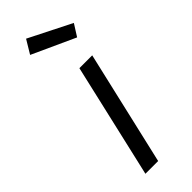

<svg xmlns="http://www.w3.org/2000/svg" viewBox="-247 -766 791 791"><g transform="rotate(-45 148.5 -370.5)"><path d="M111.8 -741.2 296.9 -647.9 264.2 -596.2 76.2 -682.1ZM65.9 0 181.2 -500H255.9L140.1 0Z"/></g></svg>

Font: TitilliumWeb-Italic
Style: Italic
Weight: 400
Italic angle: -13°
Version: Version 1.001;PS 57.000;hotconv 1.0.70;makeotf.lib2.5.55311